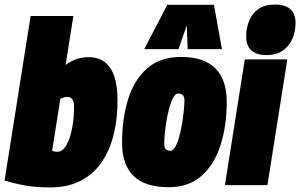

<svg xmlns="http://www.w3.org/2000/svg" viewBox="-33 -810 1313 840"><path d="M288 -740 254 -526Q279 -544 303.5 -552Q328 -560 354 -560Q480 -560 481 -374Q482 -294 465 -224Q448 -154 412.5 -101.5Q377 -49 320.5 -19.5Q264 10 186 10Q119 10 68.5 0Q18 -10 -13 -20L101 -740ZM262 -386Q253 -386 245 -383.5Q237 -381 231 -378L195 -150Q205 -146 218 -146Q241 -146 257.5 -175Q274 -204 282.5 -249Q291 -294 291 -343Q291 -386 262 -386Z M705 9Q601 9 551 -40.5Q501 -90 501 -186Q501 -291 527.5 -376Q554 -461 611 -511Q668 -561 759 -561Q859 -561 909 -511Q959 -461 959 -365Q959 -260 932 -175.5Q905 -91 849 -41Q793 9 705 9ZM713 -150Q724 -150 734 -168Q744 -186 751.5 -213.5Q759 -241 764 -272Q769 -303 771.5 -330Q774 -357 774 -373Q773 -390 764.5 -395.5Q756 -401 746 -401Q735 -401 725 -383Q715 -365 707.5 -337.5Q700 -310 695 -279Q690 -248 687.5 -221Q685 -194 686 -178Q686 -161 694.5 -155.5Q703 -150 713 -150ZM598 -595 699 -789H903L938 -595H788L784 -699L748 -595Z M1170 -790Q1260 -790 1260 -709Q1260 -672 1246 -640Q1232 -608 1204 -588.5Q1176 -569 1134 -569Q1044 -569 1044 -651Q1044 -687 1057 -719Q1070 -751 1097.5 -770.5Q1125 -790 1170 -790ZM951 0 1038 -550H1224L1137 0Z"/></svg>

Font: Georama Semi Condensed Black
Style: Italic
Weight: 900
Width: 4
Italic angle: -9°
Designer: Jean-Baptiste Levee
Foundry: Production Type
Version: Version 1.000